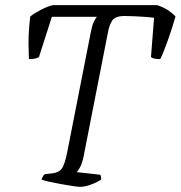

<svg xmlns="http://www.w3.org/2000/svg" viewBox="-20 -724 700 744"><path d="M290 0Q283 0 262.5 -3Q242 -6 217.5 -10.5Q193 -15 172 -19.5Q151 -24 141 -28Q145 -41 153 -49L180 -52Q206 -54 218.5 -69.5Q231 -85 241 -137L332 -600Q337 -626 344 -640.5Q351 -655 356 -659H181L131 -503Q121 -495 92 -495Q91 -515 90.5 -555.5Q90 -596 97 -660Q115 -674 140.5 -687Q166 -700 185 -704H589Q614 -696 632.5 -683.5Q651 -671 660 -660Q647 -614 630 -566.5Q613 -519 601 -495Q573 -495 565 -503L577 -655Q565 -657 544 -658.5Q523 -660 501 -661Q479 -662 463 -662Q426 -662 414.5 -644Q403 -626 398 -597L304 -118Q299 -93 291 -77.5Q283 -62 277 -57L368 -47Q370 -45 371 -40.5Q372 -36 372 -28Q353 -16 330.5 -8Q308 0 290 0Z"/></svg>

Font: Texturina Thin
Style: Italic
Weight: 100
Italic angle: -11°
Designer: Guillermo Torres Carreño
Foundry: Omnibus-Type
Version: Version 1.002; ttfautohint (v1.8.3)